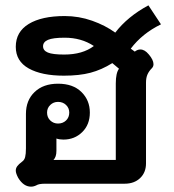

<svg xmlns="http://www.w3.org/2000/svg" viewBox="-20 -687 649 718"><path d="M96 11Q68 11 48 -22Q39 -39 39 -49Q39 -58 44.5 -65.5Q50 -73 62 -82Q71 -88 74 -99.5Q77 -111 77 -132V-261Q77 -312 109.5 -343Q142 -374 197 -374Q253 -374 284.5 -343Q316 -312 316 -266Q316 -221 287.5 -193Q259 -165 217 -165Q202 -165 191 -169V-123Q191 -100 180 -89H413V-375Q413 -414 425 -430L400 -451Q360 -426 318.5 -415Q277 -404 219 -404Q136 -404 87.5 -431Q39 -458 39 -512Q39 -568 87.5 -597.5Q136 -627 222 -627Q275 -627 324.5 -609.5Q374 -592 411 -565Q457 -625 535 -667L582 -596Q512 -562 469 -505L484 -494Q494 -502 505 -502Q521 -502 536 -484Q554 -463 554 -447Q554 -438 548 -432Q537 -421 531.5 -408.5Q526 -396 526 -378V-76Q526 -42 504 -21Q482 0 446 0H149Q125 0 116 6Q106 11 96 11ZM331 -515Q284 -546 222 -546Q178 -546 159.5 -538Q141 -530 141 -514Q141 -498 159 -490.5Q177 -483 220 -483Q289 -483 331 -515ZM239 -266Q239 -283 227 -294.5Q215 -306 197 -306Q180 -306 168 -294.5Q156 -283 156 -266Q156 -248 168 -236.5Q180 -225 197 -225Q215 -225 227 -236.5Q239 -248 239 -266Z"/></svg>

Font: Niramit SemiBold
Style: Regular
Weight: 600
Designer: Katatrad Aksorn Co.,Ltd.
Foundry: Cadson Demak Co.,Ltd.
Version: Version 1.001; ttfautohint (v1.6)